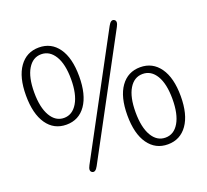

<svg xmlns="http://www.w3.org/2000/svg" viewBox="-129 -900 1154 1072"><g transform="rotate(-20 448.5 -364.0)"><path d="M244 13Q226 3 243 -28L615 -720Q632 -752 650 -742Q668 -732 651 -701L279 -9Q262 23 244 13ZM695.5 13Q622 13 579.5 -47Q537 -107 537 -216.5Q537 -326 579.5 -385.5Q622 -445 695.5 -445Q769 -445 811.5 -385Q854 -325 854 -216Q854 -107 811.5 -47Q769 13 695.5 13ZM695.5 -27Q746 -27 775.5 -77Q805 -127 805 -217Q805 -307 775.5 -356Q746 -405 695.5 -405Q645 -405 615.5 -356Q586 -307 586 -217Q586 -127 615.5 -77Q645 -27 695.5 -27ZM201 -284Q127 -284 85 -344.5Q43 -405 43 -514Q43 -623 85.5 -682.5Q128 -742 201.5 -742Q275 -742 317 -682.5Q359 -623 359 -514Q359 -405 317 -344.5Q275 -284 201 -284ZM121.5 -374.5Q151 -324 201 -324Q251 -324 281 -374.5Q311 -425 311 -514.5Q311 -604 281 -653Q251 -702 201 -702Q151 -702 121.5 -653Q92 -604 92 -514.5Q92 -425 121.5 -374.5Z"/></g></svg>

Font: Resource Han Rounded JP Light
Style: Regular
Weight: 300
Designer: Cyano Hao (round all glyphs); Ryoko NISHIZUKA 西塚涼子 (kana, bopomofo & ideographs); Paul D. Hunt (Latin, Greek & Cyrillic)
Foundry: Cyano Hao
Version: 0.990